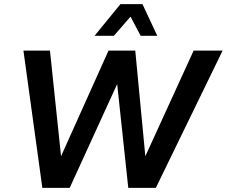

<svg xmlns="http://www.w3.org/2000/svg" viewBox="-20 -914 1103 934"><path d="M186 0 94 -668H223L277 -154L508 -668H638L687 -154L922 -668H1063L738 0H604L550 -505L319 0ZM440 -740 566 -894H673L745 -740H664L615 -833L534 -740Z"/></svg>

Font: Gantari SemiBold
Style: Italic
Weight: 600
Italic angle: -10°
Designer: Anugrah Pasau
Foundry: Lafontype
Version: Version 1.000